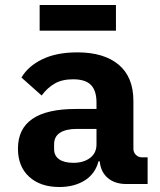

<svg xmlns="http://www.w3.org/2000/svg" viewBox="-20 -738 640 770"><path d="M487 0Q441 0 412.5 -24Q384 -48 380 -91H375Q362 -41 320 -14.5Q278 12 218 12Q142 12 97 -29Q52 -70 52 -142Q52 -301 284 -301H367V-327Q367 -374 345 -397Q323 -420 273 -420Q229 -420 199.5 -403Q170 -386 147 -355L66 -427Q93 -473 150 -500.5Q207 -528 290 -528Q397 -528 456 -478.5Q515 -429 515 -333V-141Q515 -127 525 -117Q535 -107 549 -107H572V0ZM367 -159V-221H288Q244 -221 220.5 -205.5Q197 -190 197 -160V-140Q197 -113 217.5 -99Q238 -85 274 -85Q315 -85 341 -104.5Q367 -124 367 -159ZM139 -718H445V-615H139Z"/></svg>

Font: iA Writer Duo V
Style: Regular
Weight: 400
Designer: Mike Abbink, Paul van der Laan, Pieter van Rosmalen, Oliver Reichenstein
Foundry: Information Architects Inc.
Version: Version 2.000